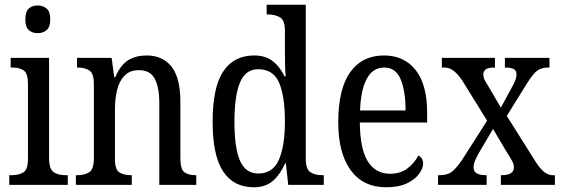

<svg xmlns="http://www.w3.org/2000/svg" viewBox="-20 -780 2365 810"><path d="M139 -640Q116 -640 101.5 -653Q87 -666 87 -698Q87 -731 101.5 -744Q116 -757 139 -757Q161 -757 176.5 -744Q192 -731 192 -698Q192 -666 176.5 -653Q161 -640 139 -640ZM19 0V-41H30Q60 -41 79 -53Q98 -65 98 -110V-425Q98 -470 80.5 -482.5Q63 -495 33 -495H25V-536H187V-115Q187 -67 206 -54Q225 -41 256 -41H266V0Z M300 0V-41H308Q337 -41 356.5 -53.5Q376 -66 376 -113V-427Q376 -471 356.5 -483Q337 -495 310 -495H305V-536H451L462 -454H466Q489 -507 521.5 -526.5Q554 -546 599 -546Q666 -546 703.5 -499Q741 -452 741 -349V-113Q741 -66 758 -53.5Q775 -41 804 -41H808V0H652V-346Q652 -411 633 -447.5Q614 -484 566 -484Q528 -484 505.5 -461Q483 -438 474 -400.5Q465 -363 465 -321V-108Q465 -64 484 -52.5Q503 -41 531 -41H536V0Z M1050 10Q966 10 921.5 -56.5Q877 -123 877 -267Q877 -412 922 -479Q967 -546 1052 -546Q1101 -546 1131.5 -521.5Q1162 -497 1180 -458H1185Q1183 -482 1182.5 -510Q1182 -538 1182 -565V-650Q1182 -695 1161 -707Q1140 -719 1112 -719H1105V-760H1270V-111Q1270 -66 1289.5 -53.5Q1309 -41 1338 -41H1346V0H1196L1186 -91H1183Q1163 -45 1132 -17.5Q1101 10 1050 10ZM1070 -48Q1131 -48 1156.5 -106Q1182 -164 1182 -267Q1182 -374 1157.5 -431Q1133 -488 1069 -488Q1015 -488 992 -431Q969 -374 969 -266Q969 -156 992.5 -102Q1016 -48 1070 -48Z M1609 10Q1512 10 1459.5 -62Q1407 -134 1407 -264Q1407 -405 1457.5 -475.5Q1508 -546 1600 -546Q1685 -546 1733.5 -484.5Q1782 -423 1782 -305V-263H1498Q1499 -152 1531.5 -99.5Q1564 -47 1626 -47Q1670 -47 1699.5 -70Q1729 -93 1745 -124Q1753 -120 1759 -112Q1765 -104 1765 -90Q1765 -70 1748 -46.5Q1731 -23 1696.5 -6.5Q1662 10 1609 10ZM1691 -314Q1691 -395 1670.5 -445Q1650 -495 1601 -495Q1553 -495 1527.5 -448Q1502 -401 1499 -314Z M1828 0V-41H1836Q1866 -41 1884.5 -54Q1903 -67 1929 -105L2035 -271L1929 -442Q1911 -468 1893.5 -481.5Q1876 -495 1855 -495H1844V-536H2068V-495H2066Q2037 -495 2028 -486.5Q2019 -478 2019 -466Q2019 -455 2023.5 -445Q2028 -435 2038 -420L2093 -326L2137 -407Q2147 -425 2153 -439Q2159 -453 2159 -466Q2159 -484 2146 -489.5Q2133 -495 2114 -495H2110V-536H2298V-495H2291Q2266 -495 2248.5 -483.5Q2231 -472 2205 -431L2118 -291L2242 -94Q2261 -65 2278 -53Q2295 -41 2310 -41H2321V0H2093V-41H2097Q2148 -41 2148 -74Q2148 -86 2141.5 -99Q2135 -112 2115 -143L2060 -236L2001 -136Q1992 -120 1985 -104.5Q1978 -89 1978 -73Q1978 -57 1990.5 -49Q2003 -41 2031 -41H2033V0Z"/></svg>

Font: Noto Serif Georgian Condensed
Style: Regular
Weight: 400
Width: 3
Designer: Monotype Design Team, Akaki Razmadze
Foundry: Google LLC
Version: Version 2.003; ttfautohint (v1.8.4.7-5d5b)